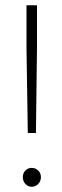

<svg xmlns="http://www.w3.org/2000/svg" viewBox="-20 -704 236 732"><path d="M81 -684H121V-520L117 -197H86L81 -520ZM136 -29Q136 -13 125.5 -2.5Q115 8 101 8Q87 8 77 -2.5Q67 -13 67 -29Q67 -44 77 -54Q87 -64 101 -64Q115 -64 125.5 -54Q136 -44 136 -29Z"/></svg>

Font: TypoPRO Montserrat Alternates
Style: Regular
Weight: 275
Designer: Julieta Ulanovsky
Foundry: Julieta Ulanovsky
Version: Version 6.001